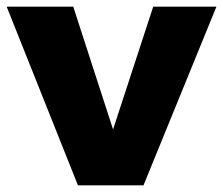

<svg xmlns="http://www.w3.org/2000/svg" viewBox="-26 -554 667 574"><path d="M621 -534 403 0H207L-6 -534H193L312 -167L432 -534Z"/></svg>

Font: Nacelle Heavy
Style: Regular
Weight: 800
Designer: Sora Sagano
Foundry: Sora Sagano
Version: Version 1.000;FEAKit 1.0